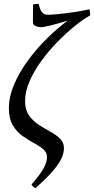

<svg xmlns="http://www.w3.org/2000/svg" viewBox="-20 -760 496 1013"><path d="M456.1 -679.2Q419.9 -659.2 374.8 -622.8Q329.6 -586.4 283.4 -539.3Q237.3 -492.2 198.5 -439Q159.7 -385.7 136 -331.3Q112.3 -276.9 112.3 -226.1Q112.3 -180.2 133.1 -150.9Q153.8 -121.6 184.3 -101.8Q214.8 -82 245.4 -65.4Q275.9 -48.8 296.6 -28.8Q317.4 -8.8 317.4 22Q317.4 47.9 303.5 77.4Q289.6 106.9 256.8 144.5Q224.1 182.1 167 232.9Q153.3 226.6 146.5 213.4Q192.4 160.2 210.2 127.7Q228 95.2 228 69.8Q228 43.9 207.8 26.9Q187.5 9.8 157.5 -6.1Q127.4 -22 97.4 -43.7Q67.4 -65.4 47.1 -99.9Q26.9 -134.3 26.9 -189Q26.9 -250 54.4 -314.5Q82 -378.9 127.7 -441.2Q173.3 -503.4 228 -557.4Q282.7 -611.3 337.4 -651.4Q286.6 -635.7 248.8 -626.2Q210.9 -616.7 194.8 -616.7Q183.1 -616.7 168.5 -622.3Q153.8 -627.9 153.8 -641.6Q153.8 -641.6 153.8 -660.6Q153.8 -679.7 154.1 -702.4Q154.3 -725.1 154.3 -735.8Q161.1 -738.3 169.4 -739.5Q177.7 -740.7 184.1 -738.8Q185.5 -732.4 189.5 -718.8Q193.4 -705.1 203.4 -693.6Q213.4 -682.1 232.9 -682.1Q249 -682.1 283.9 -685.3Q318.8 -688.5 363.5 -695.1Q408.2 -701.7 453.1 -710.9Q453.1 -705.1 454.6 -695.6Q456.1 -686 456.1 -679.2Z"/></svg>

Font: Gentium Book Plus
Style: Italic
Weight: 400
Italic angle: -8°
Designer: Victor Gaultney, Annie Olsen, Iska Routamaa, Becca Hirsbrunner
Foundry: SIL International
Version: Version 6.101